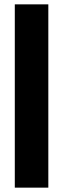

<svg xmlns="http://www.w3.org/2000/svg" viewBox="-20 -790 290 882"><path d="M48 -770H202V72H48Z"/></svg>

Font: Exo Black
Style: Regular
Weight: 900
Designer: Natanael Gama
Foundry: Natanael Gama
Version: Version 1.500; ttfautohint (v1.6)